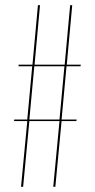

<svg xmlns="http://www.w3.org/2000/svg" viewBox="-20 -719 365 739"><path d="M34 -253H85L61 0H69L93 -253H209L185 0H193L217 -253H274L275 -259H217L236 -464H290L291 -470H237L258 -699H250L229 -470H113L134 -699H126L105 -470H52L51 -464H104L85 -259H35ZM93 -259 112 -464H228L209 -259Z"/></svg>

Font: Moniqa Display
Style: Regular
Weight: 400
Designer: Rajesh Rajput
Foundry: Rajesh Rajput
Version: Version 1.000